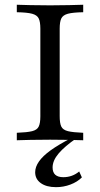

<svg xmlns="http://www.w3.org/2000/svg" viewBox="-20 -591 421 809"><path d="M50.8 0V-31.5Q94.4 -33.1 115.3 -38.3Q136.3 -43.5 143.1 -57.7Q150 -71.8 150 -100.8V-470.2Q150 -499.2 143.1 -513.3Q136.3 -527.4 115.3 -533.1Q94.4 -538.7 50.8 -539.5V-571Q72.6 -570.2 108.5 -569.4Q144.4 -568.5 191.1 -568.5Q234.7 -568.5 271.4 -569.4Q308.1 -570.2 330.6 -571V-539.5Q287.1 -538.7 266.1 -533.1Q245.2 -527.4 238.3 -513.3Q231.5 -499.2 231.5 -470.2V-100.8Q231.5 -71.8 238.3 -57.7Q245.2 -43.5 266.5 -38.3Q287.9 -33.1 330.6 -31.5V0Q308.1 -0.8 271.4 -1.6Q234.7 -2.4 191.1 -2.4Q144.4 -2.4 108.5 -1.6Q72.6 -0.8 50.8 0ZM216.1 197.6Q175.8 197.6 152 180.6Q128.2 163.7 128.2 134.7Q128.2 112.1 144.4 89.1Q160.5 66.1 193.5 42.3Q226.6 18.5 278.2 -8.1H301.6Q253.2 25 227.4 55.2Q201.6 85.5 201.6 114.5Q201.6 155.6 246.8 155.6Q284.7 155.6 313.7 131.5L325 156.5Q305.6 175.8 276.6 186.7Q247.6 197.6 216.1 197.6Z"/></svg>

Font: Playfair 12pt
Style: Regular
Weight: 400
Designer: Claus Eggers Sørensen
Foundry: Claus Eggers Sørensen
Version: Version 2.000;gftools[0.9.28]